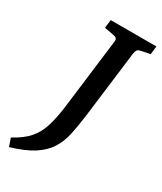

<svg xmlns="http://www.w3.org/2000/svg" viewBox="-218 -639 720 851"><g transform="rotate(30 142.5 -213.5)"><path d="M321 -570 316 -528 272 -519Q260 -517 254.5 -511Q249 -505 247 -491L204 -146Q197 -90 187 -45.5Q177 -1 155 33.5Q133 68 91 95Q49 122 -22 143L-36 102Q16 74 43 42.5Q70 11 83 -31Q96 -73 104 -131L149 -494Q151 -507 146 -512Q141 -517 130 -519L82 -528L87 -570Z"/></g></svg>

Font: Rasa Medium
Style: Italic
Weight: 500
Italic angle: -7.10001°
Designer: Anna Giedrys (Yrsa+Rasa design), David Brezina (Yrsa art-direction, Rasa art-direction, design)
Foundry: Rosetta Type Foundry
Version: Version 2.004